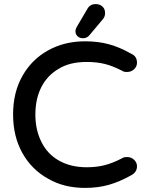

<svg xmlns="http://www.w3.org/2000/svg" viewBox="-20 -901 719 939"><path d="M349 -748Q349 -759 357 -772L407 -857Q420 -881 448 -881Q468 -881 481 -869Q494 -857 494 -837Q494 -820 483 -807L415 -726Q403 -714 386 -714Q370 -714 359.5 -723.5Q349 -733 349 -748ZM90 -530Q135 -610 215 -654.5Q295 -699 396 -699Q460 -699 513 -684.5Q566 -670 622 -638Q650 -626 650 -594Q650 -576 636 -562.5Q622 -549 601 -549Q585 -549 579 -554Q533 -578 493.5 -588Q454 -598 404 -598Q321 -598 268 -565Q212 -533 182.5 -475.5Q153 -418 153 -341Q153 -266 182 -208Q211 -148 268.5 -115.5Q326 -83 404 -83Q453 -83 493 -93.5Q533 -104 579 -128Q585 -133 601 -133Q622 -133 636 -119.5Q650 -106 650 -88Q650 -59 622 -44Q565 -12 512 3Q459 18 396 18Q294 18 217 -26Q135 -71 89.5 -152.5Q44 -234 44 -341Q44 -450 90 -530Z"/></svg>

Font: 寒蝉全圆体 Bold
Style: Regular
Weight: 700
Designer: Warren2060
      Designed by Motoya company      

      [Varela Round]
      Joe Prince(Latin component); Avraham Cornf
Foundry: ChillType
Version: Version 3.200